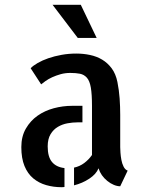

<svg xmlns="http://www.w3.org/2000/svg" viewBox="-20 -779 626 804"><path d="M179.7 -166Q179.7 -122.1 197.8 -100.6Q215.8 -79.1 250 -75.2V3.9Q246.1 4.9 237.3 4.9Q204.1 4.9 173.3 -3.9Q142.6 -12.7 119.1 -32.2Q95.7 -51.8 82.5 -84Q69.3 -116.2 69.3 -163.1Q69.3 -208 88.4 -240.7Q107.4 -273.4 137.2 -294.4Q167 -315.4 205.1 -325.7Q243.2 -335.9 282.2 -335.9H325.2V-266.6H303.7Q284.2 -266.6 262.7 -262.7Q241.2 -258.8 222.7 -248Q204.1 -237.3 191.9 -217.3Q179.7 -197.3 179.7 -166ZM483.4 -163.1Q483.4 -155.3 484.4 -140.1Q485.4 -125 488.3 -109.4Q491.2 -93.8 497.6 -81.1Q503.9 -68.4 514.6 -64.5L483.4 1Q470.7 1 456.5 -4.9Q442.4 -10.7 429.2 -21.5Q416 -32.2 406.7 -45.4Q397.5 -58.6 392.6 -74.2Q382.8 -49.8 354 -30.8Q325.2 -11.7 290 -2.9V-77.1Q313.5 -82 332.5 -96.2Q351.6 -110.4 365.2 -129.9V-335.9Q365.2 -383.8 360.4 -412.1Q355.5 -440.4 343.8 -453.6Q332 -466.8 314.9 -470.2Q297.9 -473.6 274.4 -473.6Q252.9 -473.6 233.9 -468.3Q214.8 -462.9 198.7 -455.6Q182.6 -448.2 170.4 -439.5Q158.2 -430.7 152.3 -425.8L108.4 -493.2Q118.2 -503.9 137.7 -515.1Q157.2 -526.4 182.6 -535.2Q208 -543.9 237.8 -549.3Q267.6 -554.7 299.8 -554.7Q329.1 -554.7 356.9 -548.8Q384.8 -543 407.7 -529.3Q430.7 -515.6 447.8 -492.7Q464.8 -469.7 471.7 -435.5Q478.5 -401.4 481 -366.7Q483.4 -332 483.4 -297.9V-170.9ZM200.2 -758.8H318.4L384.8 -620.1H305.7Z"/></svg>

Font: Allerta
Style: Stencil
Weight: 400
Designer: Matt McInerney
Foundry: Matt McInerney
Version: Version 1.0